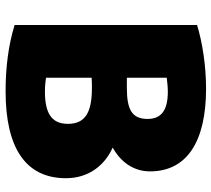

<svg xmlns="http://www.w3.org/2000/svg" viewBox="-56 -696 774 703"><g transform="rotate(90 331.5 -345.0)"><path d="M633 -199C633 -52 523 22 315 22C228 22 147 12 72 -11V-679C137 -699 223 -712 305 -712C497 -712 608 -643 608 -507C608 -438 564 -394 521 -370C586 -341 633 -282 633 -199ZM416 -498C416 -549 383 -572 316 -572C298 -572 283 -570 265 -568V-422H303C382 -422 416 -441 416 -498ZM434 -206C434 -269 393 -294 303 -294C295 -294 274 -294 265 -293V-126C278 -124 295 -122 315 -122C390 -122 434 -143 434 -206Z"/></g></svg>

Font: Repo Black
Style: Regular
Weight: 900
Designer: Stefan Peev
Foundry: Context Ltd
Version: Version 1.502